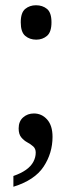

<svg xmlns="http://www.w3.org/2000/svg" viewBox="-20 -557 281 731"><path d="M31 113Q60 103 79 89.5Q98 76 107 59Q116 42 116 24Q116 9 106.5 0.5Q97 -8 84 -15Q71 -22 61 -34Q51 -46 51 -68Q51 -95 68 -110Q85 -125 109 -125Q139 -125 159.5 -102Q180 -79 180 -36Q180 26 146 77.5Q112 129 31 154ZM118 -406Q93 -406 76 -420.5Q59 -435 59 -472Q59 -509 76 -523Q93 -537 117 -537Q142 -537 159 -523Q176 -509 176 -472Q176 -435 159 -420.5Q142 -406 118 -406Z"/></svg>

Font: Noto Serif SemiCondensed
Style: Regular
Weight: 400
Width: 4
Designer: Monotype Design Team
Foundry: Monotype Imaging Inc.
Version: Version 2.013